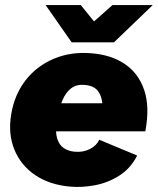

<svg xmlns="http://www.w3.org/2000/svg" viewBox="-20 -720 619 753"><path d="M256 12Q175 5 118.5 -33Q62 -71 36.5 -133Q11 -195 24 -272Q37 -350 81 -406Q125 -462 192 -490Q259 -518 339 -511Q416 -505 469.5 -469Q523 -433 545.5 -367Q568 -301 550 -205H374Q383 -258 382.5 -297.5Q382 -337 366 -360.5Q350 -384 312 -387Q281 -390 259.5 -374Q238 -358 224.5 -326Q211 -294 203 -248Q196 -204 204 -177.5Q212 -151 230.5 -139Q249 -127 273 -125Q306 -122 332.5 -135.5Q359 -149 369 -172L518 -110Q492 -59 447.5 -31Q403 -3 352.5 6.5Q302 16 256 12ZM135 -205 136 -315H474V-205ZM262 -554V-559L421 -700H579L427 -554ZM261 -554 159 -700H297L411 -559V-554Z"/></svg>

Font: Figtree Light Black
Style: Italic
Weight: 900
Italic angle: -9.5°
Version: Version 2.000